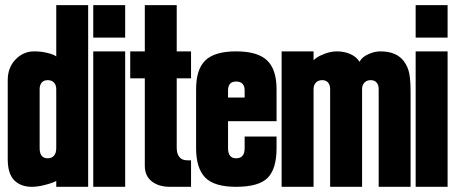

<svg xmlns="http://www.w3.org/2000/svg" viewBox="-20 -720 1755 740"><path d="M196.8 -376Q196.8 -392.6 188 -401.9Q179.2 -411.1 164.1 -411.1Q148.9 -411.1 140.9 -401.9Q132.8 -392.6 132.8 -376V-148.9Q132.8 -109.9 164.1 -109.9Q179.2 -109.9 188 -119.9Q196.8 -129.9 196.8 -148.9Q196.8 -376 196.8 -376ZM196.8 -22.9Q196.8 -22 183.6 -16.6Q170.4 -11.2 146.7 -5.6Q123 0 102.1 0Q60.5 0 35.2 -24.9Q9.8 -49.8 9.8 -106.9Q9.8 -411.1 9.8 -411.1Q9.8 -459.5 39.8 -490.7Q69.8 -522 111.8 -522Q136.2 -522 157.2 -517.3Q178.2 -512.7 187.5 -508.1Q196.8 -503.4 196.8 -502Q196.8 -502 196.8 -700.2H319.8V0H196.8Z M462.4 -575.2H339.4V-700.2H462.4ZM339.4 0V-522H462.4V0Z M481.9 -522H538.1V-700.2H661.1V-522H716.3V-418H661.1V-149.9Q661.1 -127.4 671.4 -114.7Q681.6 -102.1 702.1 -102.1H716.3V0H634.3Q591.8 0 564.9 -21Q538.1 -42 538.1 -81.1V-418H481.9Z M735.8 -376Q735.8 -453.1 771.7 -487.5Q807.6 -522 890.1 -522Q972.7 -522 1009.3 -487.3Q1045.9 -452.6 1045.9 -376V-252.9H858.9V-148.9Q858.9 -109.9 890.1 -109.9Q922.9 -109.9 922.9 -148.9V-193.8H1045.9V-148.9Q1045.9 -69.3 1011.7 -34.7Q977.5 0 890.1 0Q805.2 0 770.5 -36.1Q735.8 -72.3 735.8 -148.9ZM858.9 -344.2H922.9V-371.1Q922.9 -405.8 890.1 -405.8Q858.9 -405.8 858.9 -371.1Z M1065.4 0V-522H1188.5V-486.8Q1188.5 -489.3 1200 -497.3Q1211.4 -505.4 1233.9 -513.7Q1256.3 -522 1278.8 -522Q1306.6 -522 1330.1 -511.7Q1353.5 -501.5 1365.7 -481.9Q1375.5 -500.5 1399.7 -511.2Q1423.8 -522 1445.8 -522Q1508.3 -522 1536.6 -483.9Q1552.7 -462.4 1557.6 -435.5Q1562.5 -408.7 1562.5 -365.2V0H1439.5V-376Q1439.5 -392.6 1431.4 -401.9Q1423.3 -411.1 1408.7 -411.1Q1393.6 -411.1 1384.5 -401.6Q1375.5 -392.1 1375.5 -376V0H1252.4V-376Q1252.4 -392.6 1244.4 -401.9Q1236.3 -411.1 1221.7 -411.1Q1206.5 -411.1 1197.5 -401.6Q1188.5 -392.1 1188.5 -376V0Z M1705.1 -575.2H1582V-700.2H1705.1ZM1582 0V-522H1705.1V0Z"/></svg>

Font: Quaderni
Style: Regular
Weight: 400
Designer: Romain Laurent, Daphné Lejeune, Alexandre D’Hubert
Foundry: ESAD Valence
Version: Version 1.000;FEAKit 1.0